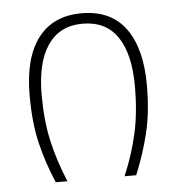

<svg xmlns="http://www.w3.org/2000/svg" viewBox="-44 -581 576 623"><g transform="rotate(-5 244.0 -269.5)"><path d="M113 0Q84 -68 68.5 -134Q53 -200 53 -288Q53 -410 102 -474.5Q151 -539 244 -539Q339 -539 387 -473.5Q435 -408 435 -288Q435 -202 419 -135Q403 -68 375 0H337Q366 -68 381 -136Q396 -204 396 -287Q396 -393 358 -449Q320 -505 244 -505Q170 -505 131 -448.5Q92 -392 92 -287Q92 -203 107 -136Q122 -69 151 0Z"/></g></svg>

Font: Noto Sans Georgian SemiCondensed ExtraLight
Style: Regular
Weight: 200
Width: 4
Designer: Monotype Design Team, Akaki Razmadze
Foundry: Google LLC
Version: Version 2.005; ttfautohint (v1.8.4.7-5d5b)